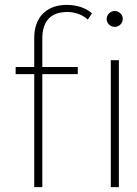

<svg xmlns="http://www.w3.org/2000/svg" viewBox="-20 -765 560 785"><path d="M255 -716C287 -716 317 -705 339 -685L356 -710C331 -734 291 -745 253 -745C168 -745 120 -692 120 -611V-491H44V-462H120V0H153V-462H298V-491H153V-607C153 -678 187 -716 255 -716ZM449 -655C467 -655 482 -670 482 -688C482 -705 467 -720 449 -720C431 -720 416 -705 416 -687C416 -670 431 -655 449 -655ZM433 0H466V-519H433Z"/></svg>

Font: Talent ExtraLight
Style: Regular
Weight: 200
Designer: Mike Powis
Version: Version 1.001;hotconv 1.0.109;makeotfexe 2.5.65596